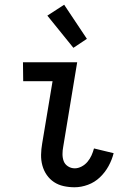

<svg xmlns="http://www.w3.org/2000/svg" viewBox="-20 -783 540 811"><path d="M295 8Q271 8 248.5 3Q226 -2 208 -14Q190 -26 177.5 -44Q165 -62 159 -84Q153 -106 153.5 -129.5Q154 -153 158 -176L202 -440H78L77 -520H306L247 -163Q244 -148 244 -132Q244 -116 249 -102.5Q254 -89 267 -80.5Q280 -72 296 -72Q310 -72 324.5 -79.5Q339 -87 349.5 -99.5Q360 -112 366.5 -126.5Q373 -141 377 -156L460 -136Q453 -108 438.5 -81.5Q424 -55 402 -34Q380 -13 351.5 -2.5Q323 8 295 8ZM290 -581 180 -717 251 -763 347 -619Z"/></svg>

Font: Iosevka Curly Medium
Style: Italic
Weight: 500
Italic angle: -9°
Monospace: yes
Designer: Belleve Invis
Foundry: Belleve Invis
Version: Version 22.1.2; ttfautohint (v1.8.4)